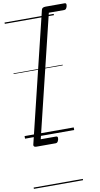

<svg xmlns="http://www.w3.org/2000/svg" viewBox="-137 -1018 762 1462"><g transform="rotate(-10 244.0 -287.5)"><path d="M487 -938Q483 -924 477.5 -918.5Q472 -913 464 -913H345L117 25H236Q244 25 247 30.5Q250 36 247 50Q243 64 237.5 69.5Q232 75 224 75H76Q50 75 54 56L297 -944Q301 -963 329 -963H476Q484 -963 487 -957.5Q490 -952 487 -938ZM0 378H380V388H0ZM0 -20H380V0H0ZM0 -505H380V-500H0ZM0 -898H380V-888H0Z"/></g></svg>

Font: Playwrite DE SAS Guides
Style: Regular
Weight: 400
Designer: Veronika Burian, José Scaglione
Foundry: TypeTogether
Version: Version 1.003